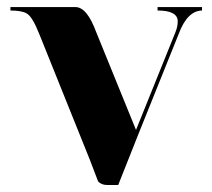

<svg xmlns="http://www.w3.org/2000/svg" viewBox="-20 -528 606 548"><path d="M254.9 -435.5 368.2 -157.2 480.5 -435.5Q487.3 -452.1 487.3 -466.8Q487.3 -498 429.7 -498V-507.8H556.6V-498Q514.6 -497.1 490.2 -431.6L374 -142.6L317.4 0H286.1Q268.6 0 259.8 -10.7Q258.8 -12.7 236.3 -72.3L91.8 -431.6Q72.3 -480.5 56.6 -489.3Q43 -498 9.8 -498V-507.8H195.3Q228.5 -507.8 254.9 -435.5Z"/></svg>

Font: spinweradC
Style: Bold
Weight: 700
Width: 7
Version: Version 0.3